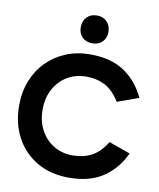

<svg xmlns="http://www.w3.org/2000/svg" viewBox="-98 -991 897 1080"><g transform="rotate(10 350.0 -451.0)"><path d="M369 12Q264 12 186.5 -33.5Q109 -79 66.5 -158.5Q24 -238 24 -340Q24 -417 49.5 -481.5Q75 -546 121.5 -593Q168 -640 231 -666Q294 -692 369 -692Q488 -692 564 -641Q640 -590 683 -499L561 -455Q524 -515 477 -540Q430 -565 369 -565Q308 -565 260.5 -536.5Q213 -508 185.5 -457.5Q158 -407 158 -340Q158 -274 185.5 -223Q213 -172 260.5 -143.5Q308 -115 369 -115Q430 -115 477 -140Q524 -165 561 -225L683 -181Q640 -90 564 -39Q488 12 369 12ZM289 -833Q289 -869 310.5 -891.5Q332 -914 368 -914Q404 -914 425.5 -891.5Q447 -869 447 -833Q447 -799 425.5 -777Q404 -755 368 -755Q332 -755 310.5 -777Q289 -799 289 -833Z"/></g></svg>

Font: Gabarito SemiBold
Style: Regular
Weight: 600
Designer: Leandro Assis / Alvaro Franca / Felipe Casaprima
Foundry: Naipe Foundry
Version: Version 1.000